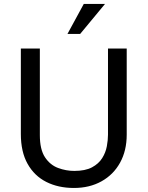

<svg xmlns="http://www.w3.org/2000/svg" viewBox="-20 -934 744 967"><path d="M352.1 12.7Q273.4 12.7 213.1 -17.8Q152.8 -48.3 118.9 -108.9Q85 -169.4 85 -259.3V-689.5H180.7V-253.4Q180.7 -181.2 206.5 -142.1Q232.4 -103 272.5 -88.1Q312.5 -73.2 354 -73.2Q409.7 -73.2 443.4 -91.3Q477.1 -109.4 494.6 -137.5Q512.2 -165.5 518.1 -197.3Q523.9 -229 523.9 -255.9V-689.5H618.2V-255.9Q618.2 -175.3 584.7 -114.7Q551.3 -54.2 491.2 -20.8Q431.2 12.7 352.1 12.7ZM319.8 -763.2 401.9 -914.1H508.8L383.8 -763.2Z"/></svg>

Font: Shanti
Style: Regular
Weight: 400
Designer: Vernon Adams
Foundry: Vernon Adams
Version: Version 1.100; ttfautohint (v1.8.4)